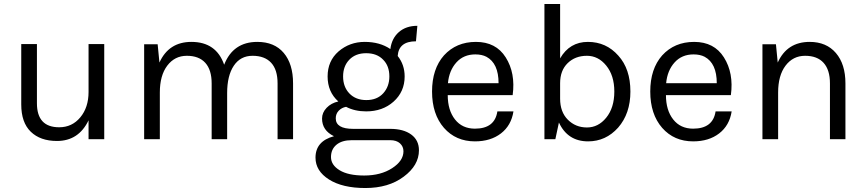

<svg xmlns="http://www.w3.org/2000/svg" viewBox="-20 -701 4363 967"><path d="M505 0H426V-95Q376 9 267 9Q183 9 135 -37.5Q87 -84 87 -175V-479H166V-181Q166 -60 278 -60Q343 -60 384.5 -110Q426 -160 426 -238V-479H505Z M706 -478H774L783 -386Q830 -490 944 -490Q1069 -490 1109 -375Q1154 -490 1276 -490Q1362 -490 1409 -434.5Q1456 -379 1456 -281V0H1378V-281Q1378 -350 1345.5 -385Q1313 -420 1252 -420Q1191 -420 1157.5 -370Q1124 -320 1124 -232V0H1046V-281Q1046 -349 1014 -384.5Q982 -420 921 -420Q860 -420 822.5 -370.5Q785 -321 785 -235V0H706Z M1662 -15Q1602 -44 1602 -104Q1602 -134 1625 -158Q1648 -182 1684 -190Q1630 -238 1630 -316Q1630 -394 1685 -442Q1741 -490 1817 -490Q1893 -490 1946 -454Q1953 -508 1989 -539.5Q2025 -571 2082 -571L2075 -493Q1988 -493 1983 -419Q2018 -375 2018 -316Q2018 -239 1962 -189Q1907 -140 1824 -140Q1767 -140 1723 -163Q1701 -159 1686 -143.5Q1671 -128 1671 -105Q1671 -52 1759 -52H1945Q2012 -52 2051 -23.5Q2090 5 2090 56Q2090 132 2013 189Q1937 246 1820 246Q1705 246 1637 203Q1569 160 1569 93Q1569 10 1662 -15ZM1647 90Q1647 130 1690.5 156.5Q1734 183 1814 183Q1898 183 1955 146Q2012 109 2012 61Q2012 37 1994.5 21Q1977 5 1945 5H1752Q1702 5 1674.5 28Q1647 51 1647 90ZM1708 -316Q1708 -263 1740 -230Q1772 -197 1825 -197Q1879 -197 1910 -231Q1941 -265 1941 -316Q1941 -369 1910 -400Q1879 -433 1824 -433Q1771 -433 1739.5 -400.5Q1708 -368 1708 -316Z M2372 -53Q2472 -53 2485 -140H2566Q2555 -69 2503 -29Q2451 11 2372 11Q2276 11 2216 -57Q2156 -126 2156 -240Q2156 -354 2216 -422Q2278 -490 2377 -490Q2478 -490 2527 -412Q2577 -333 2562 -222H2235Q2235 -146 2271.5 -99.5Q2308 -53 2372 -53ZM2430 -415Q2407 -427 2374 -427Q2315 -427 2278.5 -386.5Q2242 -346 2236 -282H2491Q2491 -382 2430 -415Z M2722 -681H2801V-407Q2849 -490 2941 -490Q3033 -490 3094 -421Q3155 -354 3155 -240Q3155 -129 3093 -58Q3031 11 2942 11Q2839 11 2795 -84L2777 0H2722ZM2801 -282V-204Q2801 -137 2840 -98Q2879 -59 2936 -59Q2993 -59 3033 -108Q3074 -158 3074 -240Q3074 -321 3033 -371Q2993 -420 2936 -420Q2877 -420 2839 -383Q2801 -346 2801 -282Z M3471 -53Q3571 -53 3584 -140H3665Q3654 -69 3602 -29Q3550 11 3471 11Q3375 11 3315 -57Q3255 -126 3255 -240Q3255 -354 3315 -422Q3377 -490 3476 -490Q3577 -490 3626 -412Q3676 -333 3661 -222H3334Q3334 -146 3370.5 -99.5Q3407 -53 3471 -53ZM3529 -415Q3506 -427 3473 -427Q3414 -427 3377.5 -386.5Q3341 -346 3335 -282H3590Q3590 -382 3529 -415Z M3820 -478H3888L3897 -386Q3944 -490 4058 -490Q4142 -490 4190 -434Q4238 -378 4238 -281V0H4160V-281Q4160 -349 4128 -384.5Q4096 -420 4035 -420Q3974 -420 3936.5 -370.5Q3899 -321 3899 -235V0H3820Z"/></svg>

Font: Karla Neue
Style: Regular
Weight: 400
Designer: Jonathan Pinhorn
Foundry: PYRS Fontlab Ltd. / Made with FontLab
Version: Version 1.000;PS 001.001;hotconv 1.0.56